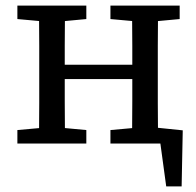

<svg xmlns="http://www.w3.org/2000/svg" viewBox="-20 -512 701 685"><path d="M592 0H505V-60L632 -47L628 153H573L547 -38ZM119 0Q119 -31 119.5 -68Q120 -105 120 -144.5Q120 -184 120 -218V-274Q120 -309 120 -348Q120 -387 119.5 -424.5Q119 -462 119 -492H212Q212 -462 211.5 -424.5Q211 -387 211 -348Q211 -309 211 -274V-238Q211 -194 211 -150.5Q211 -107 211.5 -69Q212 -31 212 0ZM451 0Q451 -31 451.5 -69Q452 -107 452 -150.5Q452 -194 452 -238V-274Q452 -309 452 -348Q452 -387 451.5 -424.5Q451 -462 451 -492H544Q544 -462 543.5 -424.5Q543 -387 543 -348Q543 -309 543 -274V-218Q543 -184 543 -144.5Q543 -105 543.5 -68Q544 -31 544 0ZM42 0V-48L153 -58H181L288 -48V0ZM42 -444V-492H288V-444L181 -434H153ZM374 0V-48L485 -58H513L621 -48V0ZM374 -444V-492H621V-444L513 -434H485ZM181 -230V-281H481V-230Z"/></svg>

Font: Source Serif 4
Style: Regular
Weight: 400
Designer: Frank Grießhammer
Foundry: Adobe Systems Incorporated
Version: Version 4.004;hotconv 1.0.116;makeotfexe 2.5.65601